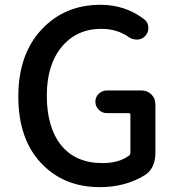

<svg xmlns="http://www.w3.org/2000/svg" viewBox="-20 -770 740 803"><path d="M397.5 12.7Q246.1 12.7 151.4 -88.4Q56.6 -189.5 56.6 -366.2Q56.6 -542 153.3 -646Q250 -750 400.4 -750Q503.9 -750 583 -689.5Q600.6 -675.8 600.6 -653.3Q600.6 -634.8 587.9 -620.1Q575.2 -605.5 554.7 -604.5Q553.7 -604.5 551.8 -604.5Q533.2 -604.5 519.5 -614.3Q469.7 -649.4 404.3 -649.4Q300.8 -649.4 238.3 -574.2Q175.8 -499 175.8 -370.1Q175.8 -237.3 235.8 -162.6Q295.9 -87.9 409.2 -87.9Q477.5 -87.9 519.5 -119.1Q525.4 -124 525.4 -130.9V-290Q525.4 -296.9 517.6 -296.9H426.8Q407.2 -296.9 393.1 -311Q378.9 -325.2 378.9 -344.7Q378.9 -364.3 393.1 -377.9Q407.2 -391.6 426.8 -391.6H572.3Q596.7 -391.6 613.3 -375Q629.9 -358.4 629.9 -334V-130.9Q629.9 -65.4 585 -37.1Q503.9 12.7 397.5 12.7Z"/></svg>

Font: Gen Jyuu Gothic P Medium
Style: Regular
Weight: 500
Designer: [Source Han Sans]
Ryoko NISHIZUKA  (kana & ideographs); Paul D. Hunt (Latin, Greek & Cyrillic); Wenlong ZHANG  (bopomofo
Version: Version 1.002.20150607